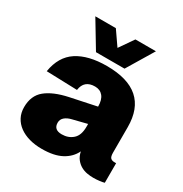

<svg xmlns="http://www.w3.org/2000/svg" viewBox="-176 -889 991 1037"><g transform="rotate(30 319.5 -370.5)"><path d="M228 12Q185 12 149.5 2Q114 -8 88 -27Q62 -46 47.5 -73.5Q33 -101 33 -136Q33 -208 80 -246.5Q127 -285 216 -304L378 -338Q378 -380 360 -402Q342 -424 310 -424Q243 -424 234 -359L42 -365Q58 -463 126.5 -507.5Q195 -552 310 -552Q572 -552 572 -322V-164Q572 -138 580.5 -130Q589 -122 604 -122H615V0Q606 3 586 5.5Q566 8 547 8Q528 8 508 4.5Q488 1 470 -9Q452 -19 438 -36.5Q424 -54 418 -82Q397 -38 350.5 -13Q304 12 228 12ZM282 -110Q323 -110 350.5 -134.5Q378 -159 378 -212V-230L290 -208Q264 -202 248 -188.5Q232 -175 232 -154Q232 -110 282 -110ZM121 -753H249L310 -665L371 -753H499L399 -587H221Z"/></g></svg>

Font: Geist Black
Style: Regular
Weight: 400
Designer: Basement.studio, Andrés Briganti, Mateo Zaragoza
Foundry: Basement.studio, Vercel, Andrés Briganti, Guido Ferreyra, Mateo Zaragoza
Version: Version 1.401